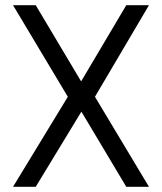

<svg xmlns="http://www.w3.org/2000/svg" viewBox="-20 -716 621 736"><path d="M291 -404 464 -696H551L344 -345L551 0H464L292 -288L117 0H30L240 -345L30 -696H117Z"/></svg>

Font: TitilliumText22L 400 wt
Style: 400 wt
Weight: 400
Designer: Campivisivi
Foundry: Campivisivi
Version: 1.000